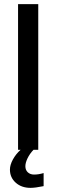

<svg xmlns="http://www.w3.org/2000/svg" viewBox="-20 -721 272 924"><path d="M66.9 0V-701.2H164.1V0H141.1Q123 19 112.5 40.8Q102.1 62.5 102.1 79.1Q102.1 97.2 113.8 108.2Q125.5 119.1 144 119.1Q166 119.1 189.9 111.8V174.8Q149.4 183.1 127 183.1Q83.5 183.1 55.7 158.2Q27.8 133.3 27.8 95.2Q27.8 72.8 42 46.6Q56.2 20.5 79.1 0Z"/></svg>

Font: LT Superior Med
Style: Regular
Weight: 500
Designer: Daniel Lyons
Foundry: LyonsType
Version: Version 1.000